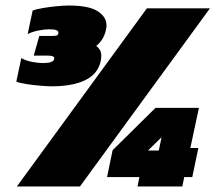

<svg xmlns="http://www.w3.org/2000/svg" viewBox="-20 -674 779 694"><path d="M166 -362Q154 -362 128 -364Q102 -366 76.5 -370Q51 -374 39 -379L57 -464Q75 -454 97.5 -450Q120 -446 136 -446Q173 -446 176 -461V-464Q176 -473 153 -473H102L122 -544H166Q180 -544 185.5 -546Q191 -548 191 -557Q191 -568 159 -568Q139 -568 117.5 -563.5Q96 -559 80 -551L98 -636Q112 -641 135.5 -645Q159 -649 184.5 -651.5Q210 -654 229 -654Q301 -654 333 -633.5Q365 -613 365 -582Q365 -578 364.5 -574.5Q364 -571 363 -567Q356 -531 328 -508Q336 -502 341 -493.5Q346 -485 346 -472Q346 -468 345.5 -463Q345 -458 344 -453Q334 -407 288.5 -384.5Q243 -362 166 -362ZM41 0 511 -644H739L269 0ZM477 0 484 -34H367L387 -131L542 -284H699L668 -139H697L675 -34H646L639 0ZM515 -130H554L564 -178Z"/></svg>

Font: Kanit Black
Style: Italic
Weight: 900
Italic angle: -12°
Designer: Katatrad Team
Foundry: CadsonDemak
Version: Version 2.000; ttfautohint (v1.8.3)